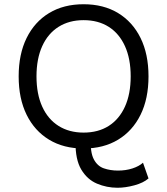

<svg xmlns="http://www.w3.org/2000/svg" viewBox="-20 -690 788 905"><path d="M408 -37Q405 28 422 60.5Q439 93 469.5 103.5Q500 114 536 114Q573 114 604 104Q635 94 654 77L680 151Q656 172 613.5 183.5Q571 195 534 195Q483 195 437 175.5Q391 156 363 109Q335 62 336 -20ZM374 -670Q468 -670 536.5 -628.5Q605 -587 642.5 -511Q680 -435 680 -330Q680 -225 642.5 -149Q605 -73 536.5 -31.5Q468 10 374 10Q280 10 211.5 -31.5Q143 -73 105.5 -149Q68 -225 68 -330Q68 -435 105.5 -511Q143 -587 211.5 -628.5Q280 -670 374 -670ZM374 -595Q306 -595 256 -563.5Q206 -532 179 -472.5Q152 -413 152 -330Q152 -247 179 -187.5Q206 -128 256 -96.5Q306 -65 374 -65Q443 -65 492.5 -96.5Q542 -128 569 -187.5Q596 -247 596 -330Q596 -413 569 -472.5Q542 -532 492.5 -563.5Q443 -595 374 -595Z"/></svg>

Font: Work Sans
Style: Regular
Weight: 400
Designer: Wei Huang
Foundry: Wei Huang
Version: Version 2.006; ttfautohint (v1.8.1.43-b0c9)